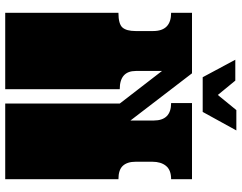

<svg xmlns="http://www.w3.org/2000/svg" viewBox="-115 -811 926 736"><g transform="rotate(90 348.0 -443.0)"><path d="M29 -171V-172Q29 -185 29 -191Q29 -197 29 -209V-260Q29 -269 29 -273.5Q29 -278 29 -282.5Q29 -287 29 -296V-297Q29 -310 29 -316Q29 -322 29 -334V-434Q72 -434 85.5 -449.5Q99 -465 99 -500V-567Q99 -636 29 -636V-716H261L442 -480V-569Q442 -636 375 -636V-716H667V-636Q632 -636 616 -616.5Q600 -597 600 -564V-500Q600 -468 615.5 -451Q631 -434 667 -434V0H377V-135Q377 -144 377 -148.5Q377 -153 377 -157.5Q377 -162 377 -171V-172Q377 -185 377 -191Q377 -197 377 -209V-260Q377 -269 377 -273.5Q377 -278 377 -282.5Q377 -287 377 -296V-297Q377 -310 377 -316Q377 -322 377 -334V-439L252 -601V-501Q252 -439 322 -439V0H29V-135Q29 -144 29 -148.5Q29 -153 29 -157.5Q29 -162 29 -171ZM209 -882H289L344 -815L402 -886H480L409 -757H276Z"/></g></svg>

Font: Danfo
Style: Regular
Weight: 400
Version: Version 1.000;Glyphs 3.2 (3236)